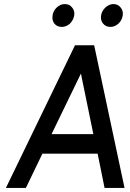

<svg xmlns="http://www.w3.org/2000/svg" viewBox="-20 -922 639 942"><path d="M298 -902Q276 -902 258 -885Q241 -869 238 -846Q234 -823 247 -806Q260 -790 283 -790Q305 -790 323 -806Q340 -823 344 -846Q348 -868 334 -885Q321 -902 298 -902ZM537 -902Q515 -902 497 -885Q479 -868 476 -846Q472 -823 486 -806Q499 -790 522 -790Q543 -790 561 -806Q579 -823 582 -846Q586 -868 572 -885Q559 -902 537 -902ZM233 -264 377 -561 438 -264ZM188 -168H459L493 0H591L442 -700H348L9 0H107Z"/></svg>

Font: Unageo
Style: Medium-Italic
Weight: 500
Designer: Richard Sepsi
Foundry: Richard Sepsi
Version: Version 2.000